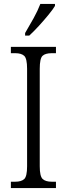

<svg xmlns="http://www.w3.org/2000/svg" viewBox="-20 -951 338 971"><path d="M35 0V-32H57Q88 -32 102.5 -45.5Q117 -59 117 -110V-603Q117 -655 102.5 -668.5Q88 -682 57 -682H35V-714H263V-682H242Q209 -682 195 -668.5Q181 -655 181 -603V-110Q181 -60 195.5 -46Q210 -32 242 -32H263V0ZM107 -784Q129 -821 150 -859Q171 -897 184 -931H258V-921Q248 -904 225.5 -876.5Q203 -849 177 -820.5Q151 -792 128 -771H107Z"/></svg>

Font: Noto Serif Condensed Light
Style: Regular
Weight: 300
Width: 3
Designer: Monotype Design Team
Foundry: Monotype Imaging Inc.
Version: Version 2.013